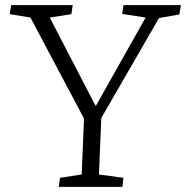

<svg xmlns="http://www.w3.org/2000/svg" viewBox="-20 -725 722 745"><path d="M350 -316H353L545 -657L454 -671L459 -705H682L676 -669L597 -655L373 -267L364 -48L459 -35L455 0H208L213 -35L297 -48L306 -265L98 -657L18 -670L23 -705H262L257 -670L173 -657Z"/></svg>

Font: Literata 24pt Light
Style: Italic
Weight: 300
Italic angle: -2°
Designer: Latin by Veronika Burian and Jose Scaglione. Greek by Irene Vlachou. Cyrillic by Vera Evstafieva
Foundry: TypeTogether
Version: Version 3.103;gftools[0.9.29]